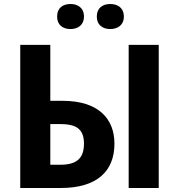

<svg xmlns="http://www.w3.org/2000/svg" viewBox="-20 -938 893 958"><path d="M265 -855C265 -813 294 -793 332 -793C368 -793 399 -813 399 -855C399 -899 368 -918 332 -918C294 -918 265 -899 265 -855ZM463 -855C463 -813 493 -793 530 -793C567 -793 598 -813 598 -855C598 -899 567 -918 530 -918C493 -918 463 -899 463 -855ZM81 0H283C462 0 551 -82 551 -221C551 -345 472 -435 292 -435H231V-714H81ZM622 0H772V-714H622ZM231 -116V-319H278C355 -319 399 -299 399 -221C399 -145 359 -116 281 -116Z"/></svg>

Font: Noto Sans Display
Style: Bold
Weight: 700
Designer: Monotype Design Team
Foundry: Monotype Imaging Inc.
Version: Version 1.900